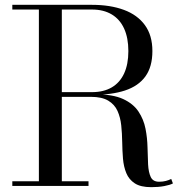

<svg xmlns="http://www.w3.org/2000/svg" viewBox="-20 -770 762 795"><path d="M211 -377V-388.5H361Q409 -388.5 442.8 -408.2Q476.5 -428 494 -466Q511.5 -504 511.5 -558.5Q511.5 -613 494 -651.5Q476.5 -690 442.8 -710.2Q409 -730.5 361 -730.5H31V-750H361Q436.5 -750 492.8 -729.2Q549 -708.5 580 -666Q611 -623.5 611 -558.5Q611 -493.5 582 -453.5Q553 -413.5 497.2 -395.2Q441.5 -377 361 -377ZM31 0V-19.5H346.5V0ZM141 -10.5V-736.5H236V-10.5ZM606 5Q562.5 5 538.2 -10.8Q514 -26.5 503 -53.2Q492 -80 489.2 -113.2Q486.5 -146.5 486 -182Q485.5 -217.5 482 -250.8Q478.5 -284 466.5 -310.8Q454.5 -337.5 428.2 -353.2Q402 -369 356 -369H211V-379.5H376Q447.5 -379.5 489.8 -360Q532 -340.5 553.5 -308Q575 -275.5 582.5 -237Q590 -198.5 590.8 -160Q591.5 -121.5 593.2 -89Q595 -56.5 604.2 -37Q613.5 -17.5 638.5 -17.5Q654.5 -17.5 666.8 -20.8Q679 -24 689 -29L696 -10.5Q684 -4 660 0.5Q636 5 606 5Z"/></svg>

Font: Bodoni Moda
Style: Regular
Weight: 400
Designer: Owen Earl
Foundry: indestructible type
Version: Version 2.005